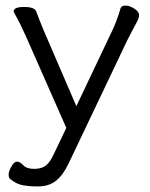

<svg xmlns="http://www.w3.org/2000/svg" viewBox="-20 -505 540 689"><path d="M29 -464Q29 -480 66.5 -480Q104 -480 110 -464Q118 -441 138 -393L254 -124L377 -383Q397 -422 413 -476Q416 -485 430.5 -485Q445 -485 462 -474Q479 -463 479 -452Q479 -441 473.5 -430.5Q468 -420 457 -399.5Q446 -379 437 -361L226 82Q206 124 180.5 144Q155 164 116 164H106Q87 164 63 160Q39 156 16 137Q11 132 11 121Q11 110 21 92.5Q31 75 41 75Q51 75 63.5 88Q76 101 102.5 101Q129 101 144.5 89Q160 77 174 46L218 -46L72 -377Q50 -425 39.5 -443.5Q29 -462 29 -464Z"/></svg>

Font: ToneOZ-Pinyin-WenKai-Regular
Style: Regular
Weight: 400
Designer: Fontworks Inc.
Foundry: ToneOZ
Version: Version 0.240331